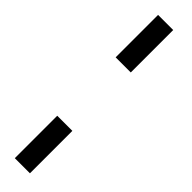

<svg xmlns="http://www.w3.org/2000/svg" viewBox="-281 -771 750 750"><g transform="rotate(45 94.0 -396.0)"><path d="M125 -234.4V0H41.5V-234.4ZM125 -791.5V-557.1H41.5V-791.5Z"/></g></svg>

Font: Gputeks
Style: Regular
Weight: 500
Version: Version 0.9